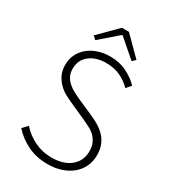

<svg xmlns="http://www.w3.org/2000/svg" viewBox="-205 -940 931 1052"><g transform="rotate(30 260.5 -413.5)"><path d="M269 12Q197 12 141 -15.5Q85 -43 46 -87L76 -119Q112 -78 162 -54Q212 -30 269 -30Q345 -30 389 -66.5Q433 -103 433 -162Q433 -193 423.5 -214.5Q414 -236 398 -251.5Q382 -267 360.5 -278Q339 -289 315 -300L215 -345Q194 -354 170 -367Q146 -380 126.5 -399.5Q107 -419 94 -445.5Q81 -472 81 -509Q81 -545 95.5 -574.5Q110 -604 135.5 -625.5Q161 -647 196.5 -659Q232 -671 273 -671Q333 -671 379.5 -647.5Q426 -624 456 -592L430 -562Q401 -592 362 -610.5Q323 -629 273 -629Q207 -629 167 -597Q127 -565 127 -511Q127 -482 138 -462Q149 -442 166 -427.5Q183 -413 203 -402.5Q223 -392 241 -384L341 -340Q369 -328 394 -313Q419 -298 438 -278Q457 -258 468.5 -230.5Q480 -203 480 -165Q480 -127 465 -94.5Q450 -62 422.5 -38.5Q395 -15 356 -1.5Q317 12 269 12ZM136 -726 249 -839H293L406 -726L386 -707L273 -805H269L156 -707Z"/></g></svg>

Font: hySource Sans Pro Light
Style: Regular
Weight: 300
Designer: Paul D. Hunt
Foundry: Adobe Systems Incorporated
Version: Version 2.021;PS 2.000;hotconv 1.0.86;makeotf.lib2.5.63406